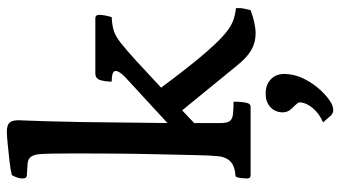

<svg xmlns="http://www.w3.org/2000/svg" viewBox="-242 -608 1018 575"><g transform="rotate(-90 267.5 -321.0)"><path d="M454 -65Q427 -65 404.5 -78Q382 -91 358 -121L224 -285L186 -249V-170Q186 -151 191.5 -143Q197 -135 211 -133Q227 -131 250 -131Q250 -104 246 -90Q243 -80 235 -80H30Q20 -80 20 -90Q20 -94 21 -106.5Q22 -119 26 -125Q58 -127 71.5 -141Q85 -155 87 -180Q89 -199 90 -247Q91 -295 92.5 -357.5Q94 -420 94.5 -485Q95 -550 95 -603Q95 -641 94.5 -669.5Q94 -698 93 -710Q92 -727 85.5 -737Q79 -747 63 -748L30 -750Q20 -750 20 -763Q20 -777 30 -795Q45 -799 71.5 -802Q98 -805 123.5 -807.5Q149 -810 161 -810Q181 -810 188.5 -800Q196 -790 194 -765Q193 -743 191.5 -695.5Q190 -648 189 -586Q188 -524 187.5 -456.5Q187 -389 186 -329L324 -456Q342 -474 342 -484Q342 -496 310 -496Q310 -504 311.5 -515.5Q313 -527 316 -534Q321 -545 335 -545H500Q510 -545 510 -533Q510 -526 508 -515Q506 -504 503 -496Q480 -495 463.5 -490Q447 -485 427.5 -470Q408 -455 374 -424L292 -348Q347 -274 383.5 -230.5Q420 -187 444.5 -164.5Q469 -142 488.5 -134Q508 -126 530 -124Q531 -111 529 -101Q527 -91 524 -80Q484 -65 454 -65ZM188 137Q214 126 230.5 106.5Q247 87 248 67Q248 64 245 60Q242 56 238 52Q231 46 224.5 37Q218 28 218 15Q219 -8 234.5 -21.5Q250 -35 274 -35Q301 -35 317.5 -19Q334 -3 333 24Q332 54 317.5 82Q303 110 283 131Q263 152 245 162Q235 167 225.5 167.5Q216 168 208 160Z"/></g></svg>

Font: Gowun Batang
Style: Bold
Weight: 700
Designer: Yanghee Ryu
Foundry: Yanghee Ryu
Version: Version 2.000